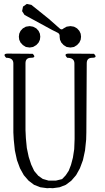

<svg xmlns="http://www.w3.org/2000/svg" viewBox="-20 -988 540 989"><path d="M148.4 -710.9Q168.9 -690.4 139.6 -690.4Q111.3 -690.4 111.3 -662.1V-318.4L113.3 -276.4L118.2 -225.6L127.9 -179.7L140.6 -140.6L156.2 -107.4L176.8 -83L200.2 -66.4L230.5 -57.6H267.6L299.8 -65.4L318.4 -85L334 -108.4L345.7 -138.7L355.5 -175.8L362.3 -219.7L364.3 -271.5V-305.7L363.3 -661.1Q363.3 -690.4 326.2 -690.4Q305.7 -711.9 334 -711.9L463.9 -710.9Q484.4 -690.4 455.1 -690.4Q426.8 -690.4 426.8 -662.1L424.8 -305.7L423.8 -268.6L418 -212.9L407.2 -163.1L391.6 -121.1L372.1 -85.9L347.7 -57.6L319.3 -36.1L287.1 -23.4L252 -18.6L237.3 -19.5L222.7 -18.6L187.5 -23.4L155.3 -36.1L127 -57.6L102.5 -85.9L83 -121.1L67.4 -163.1L56.6 -212.9L50.8 -268.6L48.8 -305.7V-661.1Q48.8 -690.4 11.7 -690.4Q-8.8 -711.9 20.5 -711.9ZM97.7 -755.9 85.9 -768.6 79.1 -783.2 77.1 -798.8 79.1 -814.5 85.9 -829.1 97.7 -841.8 113.3 -850.6 132.8 -853.5 150.4 -850.6 167 -841.8 178.7 -829.1 185.5 -814.5 187.5 -798.8 185.5 -783.2 178.7 -768.6 167 -755.9 150.4 -746.1 132.8 -743.2 113.3 -746.1ZM377 -841.8 388.7 -829.1 395.5 -814.5 397.5 -798.8 395.5 -783.2 388.7 -768.6 377 -755.9 361.3 -746.1 342.8 -743.2 323.2 -746.1 307.6 -755.9 295.9 -768.6 289.1 -783.2 287.1 -798.8Q289.1 -814.5 275.4 -820.3L248 -834L106.4 -911.1L93.8 -930.7L98.6 -954.1L118.2 -967.8L141.6 -962.9L230.5 -891.6L288.1 -840.8Q297.9 -832 307.6 -841.8L323.2 -850.6L342.8 -853.5L361.3 -850.6Z"/></svg>

Font: B2 Hana
Style: Regular
Weight: 500
Version: 2020-08-05; (max)